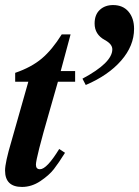

<svg xmlns="http://www.w3.org/2000/svg" viewBox="-31 -730 550 759"><path d="M308 -394 295 -419Q413 -482 413 -535Q413 -556 383 -572Q343 -594 343 -637Q343 -672 363.5 -691Q384 -710 416 -710Q455 -710 477 -684Q499 -658 499 -616Q499 -549 448 -490.5Q397 -432 308 -394ZM266 -407H198L164 -288Q111 -105 111 -79Q111 -61 127 -61Q154 -61 203 -141L226 -126Q201 -86 182 -61.5Q163 -37 128.5 -14Q94 9 56 9Q-11 9 -11 -56Q-11 -87 14 -171L81 -407H29V-442Q93 -464 134 -498.5Q175 -533 213 -594H248L209 -449H266Z"/></svg>

Font: STIX MathJax Latin
Style: Bold Italic
Weight: 700
Italic angle: -16.33°
Designer: MicroPress Inc., with final additions and corrections provided by Coen Hoffman, Elsevier (retired)
Version: Version 1.1.1